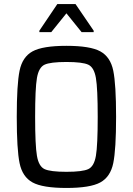

<svg xmlns="http://www.w3.org/2000/svg" viewBox="-20 -923 658 951"><path d="M63 -344Q63 -505 77 -573Q91 -641 141 -668.5Q191 -696 309 -696Q427 -696 477 -668.5Q527 -641 541 -573Q555 -505 555 -344Q555 -183 541 -115Q527 -47 477 -19.5Q427 8 309 8Q191 8 141 -19.5Q91 -47 77 -115Q63 -183 63 -344ZM464 -344Q464 -485 455 -537Q446 -589 417.5 -602.5Q389 -616 309 -616Q229 -616 200.5 -602.5Q172 -589 163 -537Q154 -485 154 -344Q154 -203 163 -151Q172 -99 200.5 -85.5Q229 -72 309 -72Q389 -72 417.5 -85.5Q446 -99 455 -151Q464 -203 464 -344ZM175 -764V-771L264 -903H354L444 -771V-764H384L309 -857L234 -764Z"/></svg>

Font: Saira Semi Condensed
Style: Regular
Weight: 400
Width: 4
Designer: Hector Gatti with collaboration of the Omnibus-Type team
Foundry: Omnibus-Type
Version: Version 1.001; ttfautohint (v1.8)